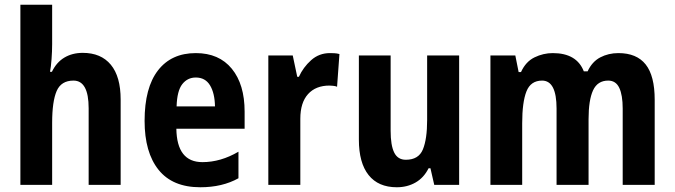

<svg xmlns="http://www.w3.org/2000/svg" viewBox="-20 -780 2846 810"><path d="M200 -594Q200 -564 197.5 -530.5Q195 -497 191 -477H199Q218 -517 251.5 -537Q285 -557 329 -557Q406 -557 447.5 -507Q489 -457 489 -360V0H354V-323Q354 -440 290 -440Q238 -440 219 -396Q200 -352 200 -262V0H66V-760H200Z M806 -556Q904 -556 958 -490Q1012 -424 1012 -309V-237H724Q726 -96 834 -96Q911 -96 986 -140V-28Q918 10 825 10Q708 10 649 -63.5Q590 -137 590 -270Q590 -410 646.5 -483Q703 -556 806 -556ZM806 -453Q771 -453 749 -425Q727 -397 725 -331H887Q886 -387 866 -420Q846 -453 806 -453Z M1372 -556Q1380 -556 1390.5 -555.5Q1401 -555 1412 -552L1402 -414Q1396 -417 1385 -418Q1374 -419 1370 -419Q1312 -419 1279.5 -383Q1247 -347 1247 -279V0H1112V-546H1215L1234 -456H1241Q1259 -496 1292.5 -526Q1326 -556 1372 -556Z M1917 -546V0H1812L1796 -70H1788Q1768 -30 1733 -10Q1698 10 1654 10Q1576 10 1535 -41.5Q1494 -93 1494 -191V-546H1628V-228Q1628 -167 1643 -136.5Q1658 -106 1692 -106Q1746 -106 1764 -149.5Q1782 -193 1782 -274V-546Z M2589 -556Q2666 -556 2704 -508Q2742 -460 2742 -359V0H2607V-322Q2607 -379 2592.5 -409.5Q2578 -440 2546 -440Q2501 -440 2482 -399Q2463 -358 2463 -277V0H2328V-322Q2328 -440 2267 -440Q2219 -440 2201 -394.5Q2183 -349 2183 -260V0H2049V-546H2154L2168 -476H2178Q2198 -520 2235 -538Q2272 -556 2312 -556Q2413 -556 2443 -479H2459Q2478 -520 2512.5 -538Q2547 -556 2589 -556Z"/></svg>

Font: Noto Sans Tamil Condensed
Style: Bold
Weight: 700
Width: 3
Designer: Jelle Bosma - Monotype Design Team
Foundry: Monotype Imaging Inc.
Version: Version 2.004; ttfautohint (v1.8.4.7-5d5b)